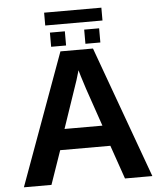

<svg xmlns="http://www.w3.org/2000/svg" viewBox="-59 -947 841 999"><g transform="rotate(-5 361.0 -448.0)"><path d="M696 0H553L492 -176H230L169 0H25L276 -688H446ZM371 -548 361 -582 358 -571 346 -531 262 -284H460L392 -482ZM487 -790V-716H409V-790ZM308 -790V-716H230V-790ZM209 -829V-896H508V-829Z"/></g></svg>

Font: Libra Sans
Style: Bold
Weight: 700
Foundry: Context Ltd
Version: Version 1.000